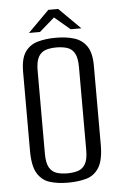

<svg xmlns="http://www.w3.org/2000/svg" viewBox="-53 -757 511 807"><g transform="rotate(-5 203.0 -353.5)"><path d="M201.3 12Q158.2 12 125 1.8Q91.8 -8.3 72.6 -39.8Q53.5 -71.2 53.5 -135.3V-467.8Q53.5 -523.5 72.6 -551.6Q91.8 -579.7 125.7 -589.5Q159.7 -599.3 202.7 -599.3Q246.4 -599.3 279.8 -589.1Q313.2 -579 332.6 -550.9Q352.1 -522.8 352.1 -467.8V-135.5Q352.1 -70.5 332.6 -39Q313.2 -7.6 279.5 2.2Q245.7 12 201.3 12ZM202 -27.3Q227.9 -27.3 247.5 -33.7Q267.1 -40 278.2 -59.5Q289.2 -78.9 289.2 -117.8V-468Q289.2 -506.9 278.2 -526.4Q267.1 -545.8 247.2 -552.2Q227.2 -558.5 202 -558.5Q176 -558.5 156.6 -552.2Q137.1 -545.8 125.9 -526.4Q114.8 -506.9 114.8 -468V-117.8Q114.8 -78.9 125.9 -59.5Q137.1 -40 156.6 -33.7Q176 -27.3 202 -27.3ZM92.3 -629.2 181.9 -718.9H223.6L313.5 -629.4H268.3L202.8 -684.9L138.8 -629.2Z"/></g></svg>

Font: Alumni Sans Thin
Style: Regular
Weight: 100
Designer: Robert E. Leuschke
Foundry: Robert E. Leuschke
Version: Version 1.018